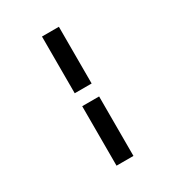

<svg xmlns="http://www.w3.org/2000/svg" viewBox="-198 -832 996 1085"><g transform="rotate(-30 300.0 -289.5)"><path d="M242.2 131.8V-256.3H352.5V131.8ZM352.5 -340.8H242.2V-710.9H352.5Z"/></g></svg>

Font: TypoPRO Roboto Mono
Style: Regular
Weight: 500
Designer: Google
Version: Version 2.000986; 2015; ttfautohint (v1.3)